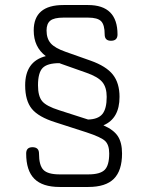

<svg xmlns="http://www.w3.org/2000/svg" viewBox="-20 -667 585 763"><path d="M217 76Q149 76 116.5 43.5Q84 11 84 -57Q84 -82 109 -82Q135 -82 135 -57Q135 -10 152.5 8Q170 26 217 26H331Q378 26 396 8Q414 -10 414 -57Q414 -91 398 -106.5Q382 -122 324 -141L200 -181Q133 -202 106.5 -234.5Q80 -267 80 -328Q80 -423 162 -444Q114 -480 114 -546Q114 -647 232 -647H330Q447 -647 447 -530Q447 -505 421 -505Q396 -505 396 -530Q396 -568 382 -582.5Q368 -597 330 -597H232Q195 -597 180 -585Q165 -573 165 -546Q165 -514 181.5 -495Q198 -476 241 -461L340 -426Q402 -404 428.5 -370.5Q455 -337 455 -282Q455 -196 391 -169Q432 -151 448.5 -125.5Q465 -100 465 -57Q465 11 432.5 43.5Q400 76 331 76ZM215 -229 330 -192Q370 -193 387 -214Q404 -235 404 -282Q404 -320 386.5 -341Q369 -362 323 -378L224 -413Q218 -415 216 -416Q168 -416 149.5 -397Q131 -378 131 -328Q131 -285 147.5 -265Q164 -245 215 -229Z"/></svg>

Font: Jura
Style: Regular
Weight: 400
Designer: Daniel Johnson, Alexei Vanyashin
Foundry: Daniel Johnson
Version: Version 5.103